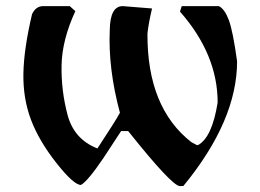

<svg xmlns="http://www.w3.org/2000/svg" viewBox="-20 -533 863 637"><path d="M303.2 -40.5Q363.3 -131.8 377.9 -158.7Q338.4 -305.7 344.2 -433.6Q345.2 -512.7 387.2 -512.7L484.4 -504.9Q473.1 -457 469.2 -421.9Q467.8 -176.3 614.7 -61.5L632.8 -51.8H637.2Q683.6 -77.1 702.1 -192.9Q702.1 -352.5 577.1 -494.6L583 -512.7H660.6H706.1Q725.6 -502.9 739.3 -466.1Q752.9 -429.2 766.6 -329.6Q766.6 -132.8 588.4 84L577.1 84.5Q550.8 84.5 405.3 -98.1H381.8L323.2 -8.8Q271 68.4 248.5 80.6Q224.6 80.6 167 7.6Q109.4 -65.4 82.8 -135.7Q56.2 -206.1 57.6 -288.6Q59.1 -371.1 86.4 -486.3Q99.1 -512.7 123.5 -512.7H211.4L230 -496.1Q186 -400.9 184.3 -316.9Q182.6 -232.9 204.1 -151.9Q225.6 -70.8 303.2 -40.5Z"/></svg>

Font: Panteley
Style: Regular
Weight: 500
Designer: Kalashnikov Yuriy
Foundry: Øêîëà ïàâà èìåíè ñâÿòîãî àâíîàïîñòîëüíîãî Âëàäèìèà
Version: Version 1.80 April 12, 2018